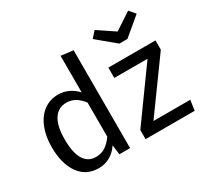

<svg xmlns="http://www.w3.org/2000/svg" viewBox="-158 -1014 1338 1256"><g transform="rotate(-30 511.0 -386.5)"><path d="M498 -739V0H417L408 -73Q382 -33 343 -10.5Q304 12 256 12Q162 12 109.5 -62Q57 -136 57 -261Q57 -342 82 -405Q107 -468 154 -503.5Q201 -539 264 -539Q345 -539 406 -474V-750ZM406 -139V-397Q380 -431 350.5 -448.5Q321 -466 284 -466Q223 -466 189.5 -415Q156 -364 156 -263Q156 -161 187 -111Q218 -61 276 -61Q318 -61 348 -80.5Q378 -100 406 -139ZM994 -457 719 -77H997L986 0H615V-69L889 -449H638V-527H994ZM975 -740 840 -627H779L643 -740L683 -785L809 -701L936 -785Z"/></g></svg>

Font: Fira Sans
Style: Regular
Weight: 400
Designer: bBox Type GmbH & Carrois Corporate GbR & Edenspiekermann AG
Foundry: bBox Type GmbH & Carrois Corporate GbR & Edenspiekermann AG
Version: Version 4.301